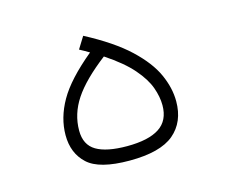

<svg xmlns="http://www.w3.org/2000/svg" viewBox="-68 -508 723 603"><g transform="rotate(-15 293.0 -206.5)"><path d="M285.6 1.5Q187 1.5 149.2 -33.7Q111.3 -68.8 111.3 -127.4Q111.3 -183.6 142.6 -238.5Q173.8 -293.5 252.9 -358.9Q238.3 -367.7 221.7 -376.5L245.6 -415Q334.5 -368.2 384.3 -321.3Q434.1 -274.4 454.3 -229.2Q474.6 -184.1 474.6 -141.1Q474.6 -73.7 430.2 -36.1Q385.7 1.5 285.6 1.5ZM291.5 -335.4Q219.7 -280.3 188 -232.4Q156.2 -184.6 156.2 -130.4Q156.2 -84 189.7 -64.2Q223.1 -44.4 289.6 -44.4Q359.4 -44.4 394.5 -67.4Q429.7 -90.3 429.7 -140.1Q429.7 -167.5 418.7 -198.2Q407.7 -229 377.9 -263.4Q348.1 -297.9 291.5 -335.4Z"/></g></svg>

Font: Cascadia Mono ExtraLight
Style: Regular
Weight: 200
Monospace: yes
Designer: Aaron Bell
Foundry: Saja Typeworks
Version: Version 2404.023; ttfautohint (v1.8.4)